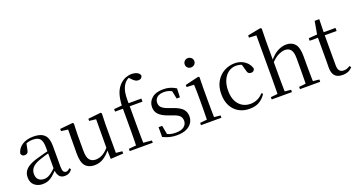

<svg xmlns="http://www.w3.org/2000/svg" viewBox="-49 -1492 4045 2182"><g transform="rotate(-20 1974.0 -400.5)"><path d="M189.7 14.6Q130.5 14.6 91.1 -19.1Q51.6 -52.8 51.6 -115.1Q51.6 -153.9 68.8 -184.3Q85.9 -214.6 125.4 -239Q164.9 -263.5 230.9 -282.3Q272.8 -294.9 318.8 -306.7Q364.8 -318.5 404.8 -327.7V-303.3Q364.8 -293.3 323.7 -281.5Q282.6 -269.7 248.6 -257Q185.3 -233.6 158.6 -201.7Q131.9 -169.7 131.9 -128.2Q131.9 -81.6 157.5 -58Q183.2 -34.4 225.1 -34.4Q247.6 -34.4 269.6 -43.3Q291.6 -52.2 319.7 -74.2Q347.7 -96.3 385.8 -134.4L394.5 -87.1H370.9Q339.7 -53.7 312.5 -31.1Q285.2 -8.4 256.1 3.1Q227 14.6 189.7 14.6ZM456.8 13.6Q412.1 13.6 389.8 -16.6Q367.5 -46.7 364.2 -99.7V-103.3V-359Q364.2 -415 352.1 -445.3Q339.9 -475.6 314.7 -487.6Q289.6 -499.6 250 -499.6Q221.3 -499.6 192.1 -491.4Q162.9 -483.2 129.7 -464.7L173.2 -491.9L156.8 -412.7Q153.2 -386 140.7 -375.2Q128.1 -364.3 109.4 -364.3Q73.2 -364.3 65.5 -399.7Q80.4 -461 134.1 -495.8Q187.8 -530.6 272.2 -530.6Q359.5 -530.6 401.8 -489.2Q444 -447.8 444 -354.6V-107.7Q444 -60.8 455.1 -44.2Q466.1 -27.5 486.4 -27.5Q499 -27.5 509 -33.2Q519 -38.8 531.4 -52.1L547.1 -36.7Q531.2 -10.7 508.6 1.4Q486 13.6 456.8 13.6Z M815.9 14.6Q744.8 14.6 706.1 -29.8Q667.3 -74.2 668.3 -185.8L670.5 -483.7L692.7 -466.6L588.1 -481V-507.3L744.5 -523L755.2 -511.5L750.8 -380.4V-185.1Q750.8 -105.3 776.6 -73.3Q802.4 -41.4 851.3 -41.4Q897.8 -41.4 941.1 -68.1Q984.4 -94.9 1019.9 -141.8L1043.1 -103H1016.7Q978.1 -51 928.2 -18.2Q878.3 14.6 815.9 14.6ZM1011.4 9.3 1007.8 -114.1V-115.5L1009.4 -471.2L928.2 -480.3V-506.2L1083.2 -523L1093.4 -511.5L1089.4 -380.4V-35L1165.3 -27.4V0.2Z M1244.2 0V-27.8L1360.1 -38.6H1400L1523 -27.8V0ZM1332.7 0Q1334.7 -56.6 1335.6 -114.3Q1336.5 -171.9 1336.5 -228.5V-478.9H1241.1V-509.4L1366.4 -520.4L1335.7 -504.6L1335.9 -510.5Q1341 -606.3 1362.3 -664.5Q1383.7 -722.8 1423.6 -760.1Q1455.2 -789.4 1490.3 -802.9Q1525.4 -816.5 1562.1 -816.5Q1598.5 -816.5 1626.8 -803.1Q1655.1 -789.8 1662.7 -763.8Q1661.7 -746.4 1648.7 -734.5Q1635.8 -722.6 1613.4 -722.6Q1593.9 -722.6 1576.4 -733.2Q1558.9 -743.8 1538.2 -766.1L1511 -794.5V-803.5H1552.3V-794.7Q1523.8 -792.3 1498.7 -775.6Q1473.6 -759 1458 -733.9Q1441.8 -709.1 1432.1 -678.1Q1422.4 -647.1 1419.5 -602.5Q1416.5 -557.9 1418.7 -492.6V-228.5Q1418.7 -171.9 1419.7 -114.3Q1420.7 -56.6 1421.9 0ZM1378.2 -478.9V-516H1572.8V-478.9Z M1812.4 14.6Q1763.9 14.6 1725 4.5Q1686.1 -5.6 1645.2 -25.1L1645.3 -143.7H1688.8L1712.5 -18.1L1675.9 -20.3V-56.3Q1704.4 -37.5 1735.2 -27.4Q1765.9 -17.3 1809.7 -17.3Q1876.2 -17.3 1909.8 -44.1Q1943.5 -70.9 1943.5 -113.5Q1943.5 -150.2 1920.8 -173.6Q1898.2 -197 1836.6 -216.4L1784.9 -235.4Q1724.2 -257 1688.6 -291.4Q1653 -325.9 1653 -382Q1653 -445.2 1701.4 -487.9Q1749.8 -530.6 1840.1 -530.6Q1885.4 -530.6 1920.5 -519.9Q1955.7 -509.2 1993.4 -486.4L1989.6 -379.4H1949.9L1926.1 -495.5L1957.5 -490.1V-457.8Q1926.7 -479.4 1898.9 -488.7Q1871.2 -498.1 1840.1 -498.1Q1783.1 -498.1 1753.9 -473.1Q1724.7 -448 1724.7 -408.5Q1724.7 -372 1748.7 -349.5Q1772.6 -327 1827.5 -308.4L1877.8 -290.4Q1953.6 -264 1985.7 -228.1Q2017.7 -192.1 2017.7 -139.6Q2017.7 -96.6 1994.5 -61.4Q1971.3 -26.2 1925.9 -5.8Q1880.5 14.6 1812.4 14.6Z M2106.3 0V-27.8L2216.1 -38.6H2247.5L2353.3 -27.8V0ZM2189.3 0Q2190.3 -24.4 2191.2 -65.3Q2192.1 -106.3 2192.6 -150.7Q2193.1 -195.1 2193.1 -228.5V-288.8Q2193.1 -339.6 2192.2 -380.6Q2191.3 -421.6 2189.3 -458.9L2100.3 -463V-488.6L2264.7 -528L2276.9 -519.8L2274.5 -380.2V-228.5Q2274.5 -195.1 2275 -150.7Q2275.5 -106.3 2276.1 -65.3Q2276.7 -24.4 2277.7 0ZM2225.8 -655Q2201.9 -655 2185.1 -670.5Q2168.3 -686 2168.3 -711.1Q2168.3 -735.9 2185.1 -751.8Q2201.9 -767.7 2225.8 -767.7Q2249.2 -767.7 2266.7 -751.8Q2284.2 -735.9 2284.2 -711.1Q2284.2 -686 2266.7 -670.5Q2249.2 -655 2225.8 -655Z M2691.6 14.6Q2618.8 14.6 2562.8 -17.1Q2506.8 -48.8 2475.1 -108.5Q2443.4 -168.3 2443.4 -251.4Q2443.4 -340.7 2480.2 -403.2Q2516.9 -465.8 2576.5 -498.2Q2636 -530.6 2704.8 -530.6Q2749.5 -530.6 2787.7 -514.4Q2825.9 -498.1 2852.7 -468.8Q2879.5 -439.5 2890.2 -399.3Q2881.3 -364.4 2847.7 -364.4Q2827 -364.4 2814.6 -375.7Q2802.1 -386.9 2797.7 -413.5L2772.7 -501.6L2822.8 -461.9Q2792.5 -482.4 2765.4 -490.6Q2738.3 -498.8 2710 -498.8Q2658.9 -498.8 2617.9 -469.9Q2577 -441 2553.5 -388.2Q2529.9 -335.4 2529.9 -261.5Q2529.9 -153.9 2582.9 -94.5Q2635.8 -35 2720.2 -35Q2765 -35 2803.9 -52.7Q2842.9 -70.3 2875.8 -106.9L2891.6 -93.9Q2858.6 -42.3 2810.9 -13.8Q2763.2 14.6 2691.6 14.6Z M2961.3 0V-27.8L3070.1 -38.6H3102.7L3206.1 -27.8V0ZM3043.7 0Q3044.7 -24.4 3045.2 -65.3Q3045.7 -106.3 3046.2 -150.7Q3046.7 -195.1 3046.7 -228.5V-743.7L2958.7 -748.1V-775.1L3115.1 -805.5L3130.5 -796.5L3127.5 -641V-411.6L3128.9 -399.2V-228.5Q3128.9 -195.1 3129.4 -150.7Q3129.9 -106.3 3130.5 -65.3Q3131.1 -24.4 3132.1 0ZM3303 0V-27.8L3410.5 -38.6H3442.7L3548 -27.8V0ZM3384 0Q3385.2 -24.4 3385.7 -64.8Q3386.2 -105.3 3386.7 -149.7Q3387.2 -194.1 3387.2 -228.5V-344.3Q3387.2 -418.1 3362.4 -447.5Q3337.7 -476.9 3294.4 -476.9Q3259.3 -476.9 3213 -455.2Q3166.8 -433.5 3112.4 -372.6L3093.4 -407H3115.2Q3167.8 -472.4 3221.1 -501.5Q3274.4 -530.6 3328.5 -530.6Q3394.6 -530.6 3432 -487.3Q3469.4 -443.9 3469.4 -341.1V-228.5Q3469.4 -194.1 3469.9 -149.7Q3470.4 -105.3 3471.3 -64.8Q3472.2 -24.4 3473.2 0Z M3735.9 -478.9V-516H3920.7V-478.9ZM3816.8 14.6Q3754.2 14.6 3724.1 -18Q3694 -50.7 3694 -117.7Q3694 -142.1 3694.5 -161.1Q3695 -180.1 3695 -207.1V-478.9H3595V-509.4L3715.6 -518.8L3696 -504.4L3725.7 -672.5H3781.3L3777.2 -500.6V-489V-117.5Q3777.2 -71.2 3794.7 -50.3Q3812.2 -29.5 3845.3 -29.5Q3867.5 -29.5 3884.5 -35.9Q3901.4 -42.3 3921.4 -54.4L3935.9 -36.8Q3915.4 -11.8 3886 1.4Q3856.6 14.6 3816.8 14.6Z"/></g></svg>

Font: Source Han Serif JP VF
Style: Regular
Weight: 250
Designer: Ryoko NISHIZUKA 西塚涼子 (kana & ideographs); Frank Grießhammer (Latin, Greek & Cyrillic); Wenlong ZHANG 张文龙 (bopomofo); San
Foundry: Adobe
Version: Version 2.001;hotconv 1.1.0;makeotfexe 2.6.0